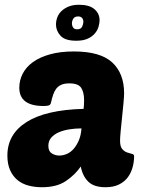

<svg xmlns="http://www.w3.org/2000/svg" viewBox="-20 -776 603 806"><path d="M11 -123Q11 -213 92 -264Q173 -315 331 -319Q332 -330 332.5 -337.5Q333 -345 333 -356Q333 -388 321 -407Q309 -426 271 -426Q250 -426 237 -420Q224 -414 216 -403.5Q208 -393 203 -378Q198 -363 194 -345Q192 -336 185 -333.5Q178 -331 163 -331Q61 -331 61 -408Q61 -439 75.5 -467Q90 -495 118.5 -515.5Q147 -536 190 -548Q233 -560 290 -560Q401 -560 451 -514Q501 -468 501 -384Q501 -373 498.5 -344.5Q496 -316 492.5 -284.5Q489 -253 486.5 -225Q484 -197 484 -186Q484 -161 493 -150.5Q502 -140 513.5 -136Q525 -132 534 -130Q543 -128 543 -120Q543 -98 537 -75Q531 -52 517.5 -33Q504 -14 480.5 -2Q457 10 423 10Q375 10 351 -13Q327 -36 319 -77Q295 -42 256.5 -16Q218 10 156 10Q126 10 99.5 3Q73 -4 53.5 -20Q34 -36 22.5 -61.5Q11 -87 11 -123ZM322 -237Q296 -237 271 -233Q246 -229 226.5 -220.5Q207 -212 195 -198Q183 -184 183 -164Q183 -141 197.5 -132Q212 -123 229 -123Q245 -123 261 -130Q277 -137 289.5 -151.5Q302 -166 311 -187Q320 -208 322 -237ZM312 -756Q355 -756 376.5 -737.5Q398 -719 398 -691Q398 -680 394 -665Q390 -650 379 -636.5Q368 -623 349 -614Q330 -605 300 -605Q253 -605 234 -626Q215 -647 215 -673Q215 -688 220.5 -703Q226 -718 238 -729.5Q250 -741 268 -748.5Q286 -756 312 -756ZM308 -707Q294 -707 288 -698Q282 -689 282 -678Q282 -668 287 -660.5Q292 -653 304 -653Q320 -653 325 -664.5Q330 -676 330 -684Q330 -694 324.5 -700.5Q319 -707 308 -707Z"/></svg>

Font: PoetsenOne
Style: Regular
Weight: 400
Designer: Rodrigo Fuenzalida, Pablo Impallari
Foundry: Pablo Impallari, Rodrigo Fuenzalida
Version: Version 1.000; ttfautohint (v0.8) -G 200 -r 50